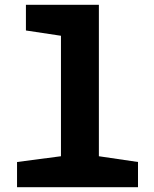

<svg xmlns="http://www.w3.org/2000/svg" viewBox="-20 -780 640 800"><path d="M51 0V-105L234 -129V-631L88 -653V-760H392V-129L555 -105V0Z"/></svg>

Font: Noto Sans Mono ExtraBold
Style: Regular
Weight: 800
Designer: Monotype Design Team
Foundry: Monotype Imaging Inc.
Version: Version 2.014